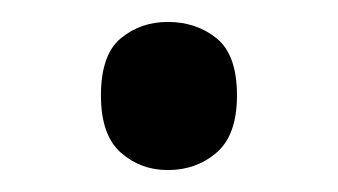

<svg xmlns="http://www.w3.org/2000/svg" viewBox="-20 -141 308 175"><path d="M72 -54Q72 -91 90 -106Q108 -121 133 -121Q159 -121 177.5 -106Q196 -91 196 -54Q196 -18 177.5 -2Q159 14 133 14Q108 14 90 -2Q72 -18 72 -54Z"/></svg>

Font: Noto Sans Medefaidrin
Style: Regular
Weight: 400
Designer: Dalton Maag Ltd
Foundry: Dalton Maag Ltd
Version: Version 1.002; ttfautohint (v1.8.4.7-5d5b)